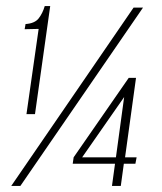

<svg xmlns="http://www.w3.org/2000/svg" viewBox="-20 -611 534 631"><path d="M67 -236 107 -516 61 -515 64 -532Q94 -534 107 -550.5Q120 -567 127 -591H145L95 -236ZM17 0 419 -586H450L47 0ZM348 0 358 -73H219L222 -94L403 -355H427L391 -94H429L425 -73H387L377 0ZM250 -94H361L388 -292Z"/></svg>

Font: Alumni Sans Thin ExtraLight
Style: Italic
Weight: 250
Italic angle: -8°
Version: Version 1.016